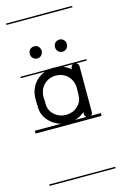

<svg xmlns="http://www.w3.org/2000/svg" viewBox="-113 -512 502 794"><g transform="rotate(-15 138.5 -115.5)"><path d="M218.2 -316C218.2 -331 207.2 -342 193.2 -342C178.2 -342 167.2 -331 167.2 -316C167.2 -302 178.2 -290 193.2 -290C207.2 -290 218.2 -302 218.2 -316ZM110.2 -316C110.2 -331 99.2 -342 85.2 -342C70.2 -342 59.2 -331 59.2 -316C59.2 -302 70.2 -290 85.2 -290C99.2 -290 110.2 -302 110.2 -316ZM137 -202C152 -202 167 -199 179 -191C199 -178 211 -155 211 -131C211 -120 210 -108 210 -96C210 -71 191 -48 168 -39C159 -36 150 -34 140 -34C136 -34 131 -35 127 -35C102 -39 80 -56 72 -80C69 -89 69 -100 69 -110C69 -123 68 -122 68 -128C68 -137 69 -145 72 -154C79 -178 101 -197 127 -201C130 -201 134 -202 137 -202ZM137 -236C132.3 -236 127.7 -235.7 123.1 -235H-2.5V-229H100.2C82 -221.9 65.6 -209.8 54 -194C40 -175 34 -152 34 -129C34 -117 35 -104 35 -92C35 -58 60 -26 91 -11C97 -8 103.3 -5.7 109.7 -4H-2.5V8H280V-4H237.8C239.3 -5 240.7 -6.4 242 -8C245 -11 245 -16 245 -21V-214C245 -220.3 240.6 -226.1 235.3 -229H280V-235H153.7C148.5 -235.7 143.2 -236 138 -236ZM-2.5 226V232H280V226ZM-2.5 -463V-457H280V-463ZM169.8 -4C184.9 -8.3 199.1 -16 211 -26C211 -20 210 -12 215 -7C215.9 -5.8 216.9 -4.8 218.1 -4ZM220.3 -229C214.1 -225.9 211 -218 211 -211C211 -207 206 -214 205 -215C197 -220.9 188 -225.6 178.6 -229Z"/></g></svg>

Font: LetsTraceRuled
Style: Medium
Weight: 500
Version: Version 003.000